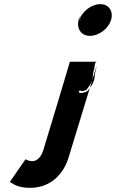

<svg xmlns="http://www.w3.org/2000/svg" viewBox="-20 -788 556 921"><path d="M459.8 -768C417.8 -768 371.8 -732 359.6 -689C347.5 -646 376.1 -733 363.3 -691C349.8 -647 378.6 -738 365.2 -694C352.3 -652 380.2 -740 367.4 -698C354.6 -656 379.2 -743 365 -700C350.9 -657 376.5 -744 362 -700C347.6 -656 372.2 -743 358.4 -698C344.9 -654 367.3 -616 411.3 -616C454.3 -616 499.7 -650 512.6 -692C525.4 -734 502.1 -769 459.8 -768ZM431.7 -457 430.2 -452C429 -448 428 -445 427.8 -441C426.9 -438 427 -435 426.4 -433C424.2 -426 426.4 -420 424 -412C423 -409 422.8 -405 421.9 -402C421.3 -400 419.7 -398 419.1 -396C414.8 -382 404.7 -372 397.4 -361C392.9 -353 377.3 -351 368.3 -351C367.9 -353 365.5 -355 361.9 -353C353.7 -349 360.6 -342 365.6 -342C379.6 -342 399.1 -347 405.5 -358C413.1 -370 423.5 -381 428.1 -396C428.7 -398 430.3 -400 430.9 -402C431.8 -405 432.3 -410 433.3 -413C435.7 -421 433.2 -426 435.4 -433C436 -435 436.2 -439 437.1 -442C438.4 -446 438.3 -449 439.5 -453C441.3 -459 442.5 -466 443 -471L308.2 -30C287.7 37 230.5 113 124.5 113C61.5 113 43.6 93 27 85L102.3 -24C102.3 -24 117.6 -15 134.6 -15C157.6 -15 177.1 -33 188.4 -70C188.7 -71 316.1 -491 315.4 -492H444.4C432.5 -489 434.8 -467 431.7 -457Z"/></svg>

Font: Hussar Wojna
Style: 3Obl
Weight: 400
Designer: Robert Jablonski
Foundry: Cannot Into Space Fonts
Version: Version 1.01